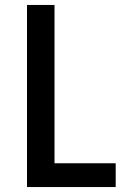

<svg xmlns="http://www.w3.org/2000/svg" viewBox="-20 -755 540 775"><path d="M89 0V-735H200V-96H447V0Z"/></svg>

Font: Iosevka
Style: Bold
Weight: 700
Monospace: yes
Designer: Belleve Invis
Foundry: Belleve Invis
Version: Version 32.5.0; ttfautohint (v1.8.4)